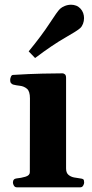

<svg xmlns="http://www.w3.org/2000/svg" viewBox="-20 -800 394 820"><path d="M51.8 0Q43.5 0 39.3 -7.3Q35.2 -14.6 35.2 -20Q35.2 -36.6 51.3 -38.1Q69.3 -39.6 88.4 -45.2Q107.4 -50.8 107.4 -64.5L107.9 -379.9Q107.9 -410.2 95.2 -420.9Q82.5 -431.6 65.4 -433.6Q48.3 -435.5 35.2 -439Q30.3 -441.4 26.9 -445.3Q23.4 -449.2 23.4 -458.5Q23.4 -464.4 26.4 -471.9Q29.3 -479.5 35.2 -480Q105 -484.4 161.4 -485.6Q217.8 -486.8 247.6 -486.8Q251.5 -486.8 256.8 -482.9Q262.2 -479 262.2 -467.3V-80.6Q262.2 -62 272.2 -53.5Q282.2 -44.9 296.1 -42.2Q310.1 -39.6 321.8 -38.1Q332 -37.1 335.7 -34.2Q339.4 -31.2 339.4 -20Q339.4 -14.6 335.2 -7.3Q331.1 0 322.8 0ZM129.9 -552.2 102.5 -580.6Q159.2 -649.9 192.1 -700.7Q225.1 -751.5 236.3 -762.2Q244.1 -769.5 257.1 -774.7Q270 -779.8 283.7 -779.8Q294.9 -779.8 305.2 -775.9Q315.4 -772 323.2 -763.7Q331.5 -754.9 335.2 -744.4Q338.9 -733.9 338.9 -722.7Q338.9 -710 334.5 -698.5Q330.1 -687 322.8 -680.2Q311.5 -669.4 258.1 -638.9Q204.6 -608.4 129.9 -552.2Z"/></svg>

Font: Gelasio
Style: Bold
Weight: 700
Designer: Eben Sorkin
Foundry: Eben Sorkin
Version: Version 1.008